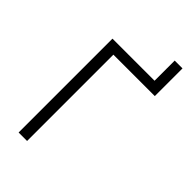

<svg xmlns="http://www.w3.org/2000/svg" viewBox="-255 -929 1010 1010"><g transform="rotate(45 250.5 -424.0)"><path d="M98.1 0V-698.2H411.1V-848.1H469.2V-642.1H161.1V0Z"/></g></svg>

Font: Anuphan Light
Style: Regular
Weight: 300
Designer: Mike Abbink, Paul van der Laan, Pieter van Rosmalen, Mint Tantisuwanna
Foundry: Bold Monday; Cadson Demak
Version: Version 3.002;hotconv 1.0.109;makeotfexe 2.5.65596